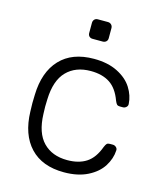

<svg xmlns="http://www.w3.org/2000/svg" viewBox="-109 -792 753 883"><g transform="rotate(15 268.0 -350.0)"><path d="M278 -48Q333 -48 369 -71.5Q405 -95 425 -150Q430 -162 434.5 -166.5Q439 -171 449 -171H463Q472 -171 479 -164.5Q486 -158 485 -149Q483 -110 460 -73.5Q437 -37 390.5 -13.5Q344 10 278 10Q174 10 117 -50.5Q60 -111 57 -220L56 -260L57 -300Q60 -409 117 -469.5Q174 -530 278 -530Q344 -530 390.5 -506.5Q437 -483 460 -446.5Q483 -410 485 -371Q486 -362 479 -355.5Q472 -349 463 -349H449Q439 -349 434.5 -353.5Q430 -358 425 -370Q405 -425 369 -448.5Q333 -472 278 -472Q206 -472 163.5 -428.5Q121 -385 118 -295L117 -260L118 -225Q121 -135 163.5 -91.5Q206 -48 278 -48ZM295 -617H247Q237 -617 231 -623Q225 -629 225 -639V-687Q225 -697 231 -703.5Q237 -710 247 -710H295Q305 -710 311.5 -703.5Q318 -697 318 -687V-639Q318 -629 311.5 -623Q305 -617 295 -617Z"/></g></svg>

Font: Rubik
Style: Regular
Weight: 300
Designer: Hubert & Fischer
Foundry: Hubert & Fischer
Version: Version 1.100